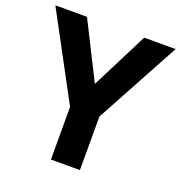

<svg xmlns="http://www.w3.org/2000/svg" viewBox="-129 -825 882 936"><g transform="rotate(20 312.0 -357.0)"><path d="M387.2 0H236.8V-272.9L0 -713.9H164.1L312 -419.9L460.9 -713.9H624L387.2 -277.8Z"/></g></svg>

Font: OpenSansHebrew-Bold
Style: Bold
Weight: 700
Foundry: Ascender Corporation, Yanek Iontef
Version: Version 2.001;PS 002.001;hotconv 1.0.70;makeotf.lib2.5.58329